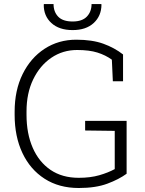

<svg xmlns="http://www.w3.org/2000/svg" viewBox="-20 -917 716 947"><path d="M368.7 10.3Q271 10.3 200 -35.4Q128.9 -81.1 90.6 -162.4Q52.2 -243.7 52.2 -350.6V-366.2Q52.2 -471.7 91.6 -551.5Q130.9 -631.3 199.7 -676.3Q268.6 -721.2 356 -721.2Q434.6 -721.2 489.5 -701.4Q544.4 -681.6 586.9 -648.4V-516.1H536.6L531.7 -622.6Q501 -645 460.7 -657.7Q420.4 -670.4 360.4 -670.4Q289.6 -670.4 233.2 -632.1Q176.8 -593.8 143.8 -525.6Q110.8 -457.5 110.8 -367.2V-350.6Q110.8 -258.3 141.4 -188.2Q171.9 -118.2 229.2 -79.1Q286.6 -40 368.2 -40Q425.8 -40 469.7 -52.7Q513.7 -65.4 545.9 -83V-271.5L399.9 -273.4V-320.8H604.5V-60.1Q566.4 -32.2 509.3 -11Q452.1 10.3 368.7 10.3ZM338.4 -768.6Q271.5 -768.6 233.4 -803.5Q195.3 -838.4 195.8 -894L196.8 -897H244.1Q244.1 -858.9 266.8 -835Q289.6 -811 338.4 -811Q385.3 -811 408.4 -835.2Q431.6 -859.4 431.6 -897H479.5L480.5 -894Q480 -838.4 442.1 -803.5Q404.3 -768.6 338.4 -768.6Z"/></svg>

Font: Roboto Slab LO Light
Style: Regular
Weight: 300
Designer: Google
Version: Version 2.000